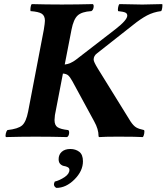

<svg xmlns="http://www.w3.org/2000/svg" viewBox="-20 -667 813 937"><path d="M287.1 -308.1 248 -105Q246.1 -87.4 246.1 -81.1Q246.1 -55.2 261.5 -45.7Q276.9 -36.1 313 -32.2Q318.8 -27.8 317.1 -15.1Q315.4 -2.4 307.1 2Q231 0 161.1 0H145Q83 0 8.8 2Q5.4 -3.4 8.3 -15.4Q11.2 -27.3 16.1 -32.2Q68.8 -38.1 88.1 -55.2Q107.4 -72.3 117.2 -122.1L193.8 -522Q199.2 -555.2 199.2 -565.9Q199.2 -589.8 184.1 -599.9Q168.9 -609.9 128.9 -612.8Q127.4 -621.1 129.4 -632.3Q131.3 -643.6 134.8 -647Q205.1 -645 276.9 -645H287.1Q355 -645 433.1 -647Q439 -642.6 436.5 -629.9Q434.1 -617.2 425.8 -612.8Q378.9 -609.9 358.9 -591.3Q338.9 -572.8 329.1 -522.9L295.9 -352.1Q323.7 -355 351.1 -376L543.9 -524.9Q601.1 -569.3 601.1 -590.8Q601.1 -601.1 592 -605.5Q583 -609.9 556.2 -612.8Q554.2 -620.1 556.6 -632.1Q559.1 -644 563 -647Q641.1 -645 667 -645H681.2Q682.1 -645 772 -647Q773.4 -641.1 771.7 -628.7Q770 -616.2 766.1 -612.8Q728.5 -607.9 697.5 -591.6Q666.5 -575.2 628.9 -544.9L454.1 -407.2Q437 -395 437 -376Q437 -365.7 457 -333L617.2 -74.2Q631.3 -53.2 644.3 -45.4Q657.2 -37.6 683.1 -32.2Q686 -26.4 683.6 -14.2Q681.2 -2 676.8 2Q641.6 0 570.8 0H544.9Q493.2 0 464.8 2Q460.9 2 460.9 -3.9Q460.9 -36.6 439.9 -74.2L333 -271Q321.8 -291 313.2 -298.8Q304.7 -306.6 287.1 -308.1ZM323.2 60.1Q348.6 60.1 366.7 73.7Q384.8 87.4 384.8 120.1Q384.8 167.5 343.5 208.7Q302.2 250 254.9 250Q236.8 239.7 247.1 219.2Q271 213.4 294.9 197.5Q318.8 181.6 318.8 162.1Q318.8 153.3 310.5 148.9Q302.2 144.5 292.5 143.1Q282.7 141.6 274.4 133.5Q266.1 125.5 266.1 109.9Q266.1 87.4 281.5 73.7Q296.9 60.1 323.2 60.1Z"/></svg>

Font: Common Serif
Style: Bold Italic
Weight: 700
Italic angle: -12°
Designer: Philipp H. Poll, Khaled Hosny
Foundry: Stefan Peev, Context Ltd.
Version: Version 1.026